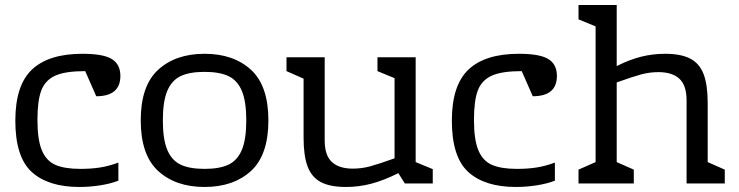

<svg xmlns="http://www.w3.org/2000/svg" viewBox="-20 -730 2939 764"><path d="M459 -428Q459 -347 363 -347L319 -447Q240 -447 200 -429Q160 -411 144.5 -370.5Q129 -330 129 -253Q129 -174 146.5 -132Q164 -90 200.5 -74Q237 -58 300 -58Q343 -58 378 -63.5Q413 -69 451 -83V-11Q420 1 378.5 7.5Q337 14 296 14Q172 14 106.5 -45.5Q41 -105 41 -250Q41 -391 107.5 -453.5Q174 -516 308 -516Q391 -516 425 -495Q459 -474 459 -428Z M1048 -251Q1048 -113 978.5 -49.5Q909 14 794 14Q679 14 609.5 -49.5Q540 -113 540 -251Q540 -389 609.5 -452.5Q679 -516 794 -516Q909 -516 978.5 -452.5Q1048 -389 1048 -251ZM628 -251Q628 -176 645.5 -134Q663 -92 698.5 -75Q734 -58 794 -58Q854 -58 889.5 -75Q925 -92 942.5 -134Q960 -176 960 -251Q960 -326 942.5 -368Q925 -410 889.5 -427Q854 -444 794 -444Q734 -444 698.5 -427Q663 -410 645.5 -368Q628 -326 628 -251Z M1702 -57V0H1591L1565 -41Q1507 -12 1457.5 1Q1408 14 1357 14Q1293 14 1256.5 -5.5Q1220 -25 1204 -67.5Q1188 -110 1188 -182V-417L1120 -447V-502H1272V-171Q1272 -112 1300.5 -85.5Q1329 -59 1384 -59Q1419 -59 1452.5 -68Q1486 -77 1550 -100V-419L1482 -447V-502H1634V-85Z M2196 -428Q2196 -347 2100 -347L2056 -447Q1977 -447 1937 -429Q1897 -411 1881.5 -370.5Q1866 -330 1866 -253Q1866 -174 1883.5 -132Q1901 -90 1937.5 -74Q1974 -58 2037 -58Q2080 -58 2115 -63.5Q2150 -69 2188 -83V-11Q2157 1 2115.5 7.5Q2074 14 2033 14Q1909 14 1843.5 -45.5Q1778 -105 1778 -250Q1778 -391 1844.5 -453.5Q1911 -516 2045 -516Q2128 -516 2162 -495Q2196 -474 2196 -428Z M2864 -55V0H2712V-331Q2712 -390 2683.5 -416.5Q2655 -443 2600 -443Q2565 -443 2531.5 -434Q2498 -425 2434 -402V-85L2502 -55V0H2282V-55L2350 -85V-625L2282 -653V-710H2434V-467Q2485 -493 2531.5 -504.5Q2578 -516 2627 -516Q2690 -516 2727 -496.5Q2764 -477 2780 -434.5Q2796 -392 2796 -320V-85Z"/></svg>

Font: Rhodium Libre
Style: Regular
Weight: 400
Designer: James Puckett
Foundry: Dunwich Type Founders
Version: Version 1.001; ttfautohint (v1.3)